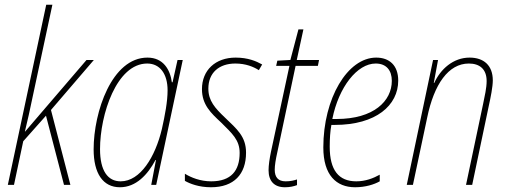

<svg xmlns="http://www.w3.org/2000/svg" viewBox="-20 -780 2138 810"><path d="M13 0H39L78 -184L174 -292L250 0H277L195 -316L376 -527H345L86 -225H85C97 -274 106 -315 117 -368L201 -760H175Z M486 10C554 10 603 -43 636 -105H638L618 0H639L751 -527H729L708 -433H705C698 -486 669 -537 602 -537C452 -537 375 -308 375 -150C375 -49 414 10 486 10ZM489 -15C435 -15 402 -59 402 -151C402 -297 472 -512 601 -512C655 -512 687 -468 687 -399C687 -352 676 -294 663 -236C635 -118 572 -15 489 -15Z M870 10C967 10 1018 -45 1018 -136C1018 -204 980 -235 929 -284C887 -324 859 -355 859 -406C859 -473 904 -512 973 -512C1017 -512 1050 -498 1072 -484L1086 -508C1061 -522 1026 -537 974 -537C889 -537 832 -484 832 -404C832 -338 870 -303 913 -263C959 -217 991 -190 991 -135C991 -60 955 -15 871 -15C825 -15 786 -31 760 -47V-17C781 -5 819 10 870 10Z M1182 10C1204 10 1219 6 1233 1V-23C1221 -19 1206 -15 1185 -15C1153 -15 1139 -33 1139 -64C1139 -82 1143 -107 1150 -138L1227 -502H1321L1326 -527H1232L1260 -656H1239L1205 -527L1150 -524L1145 -502H1201L1123 -139C1117 -110 1113 -82 1113 -62C1113 -16 1137 10 1182 10Z M1478 10C1522 10 1559 -2 1582 -15V-43C1555 -28 1522 -15 1483 -15C1409 -15 1371 -62 1371 -161C1371 -195 1373 -226 1378 -253H1392C1567 -253 1660 -336 1660 -440C1660 -505 1622 -537 1567 -537C1446 -537 1344 -365 1344 -158C1344 -41 1399 10 1478 10ZM1400 -278H1382C1409 -413 1487 -512 1565 -512C1610 -512 1633 -483 1633 -439C1633 -354 1557 -278 1400 -278Z M1696 0H1722L1782 -283C1811 -425 1872 -512 1958 -512C2004 -512 2033 -488 2033 -438C2033 -409 2025 -375 2018 -341L1946 0H1972L2042 -333C2050 -369 2059 -414 2059 -441C2059 -504 2021 -537 1961 -537C1892 -537 1838 -488 1812 -430H1810L1828 -527H1807Z"/></svg>

Font: Noto Sans Condensed Thin
Style: Italic
Weight: 100
Width: 3
Italic angle: -12°
Designer: Monotype Design Team
Foundry: Monotype Imaging Inc.
Version: Version 2.013